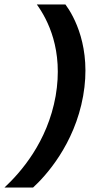

<svg xmlns="http://www.w3.org/2000/svg" viewBox="-81 -736 470 866"><path d="M-61 110H68C124 59 255 -84 294 -303C333 -522 252 -665 214 -716H85C134 -648 206 -511 170 -303C133 -95 12 42 -61 110Z"/></svg>

Font: Uncut Sans Semibold
Style: Italic
Weight: 600
Italic angle: -10°
Designer: Kasper Nordkvist
Foundry: Uncut Type
Version: Version 1.111;FEAKit 1.0